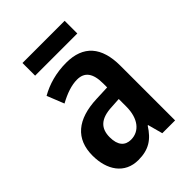

<svg xmlns="http://www.w3.org/2000/svg" viewBox="-207 -794 901 901"><g transform="rotate(-45 243.5 -343.5)"><path d="M389 -697H109V-613H389ZM255 -553C188 -553 129 -536 80 -508L114 -423C158 -447 198 -461 235 -461C284 -461 309 -430 309 -361V-335L236 -332C104 -327 34 -268 34 -157C34 -62 81 10 172 10C241 10 281 -17 317 -74H320L340 0H425V-363C425 -488 368 -553 255 -553ZM260 -255 309 -258V-208C309 -128 270 -82 215 -82C176 -82 152 -107 152 -161C152 -220 184 -252 260 -255Z"/></g></svg>

Font: Noto Sans Lao UI Cond SemBd
Style: Regular
Weight: 600
Width: 3
Designer: Monotype Design Team
Foundry: Monotype Imaging Inc.
Version: Version 2.000